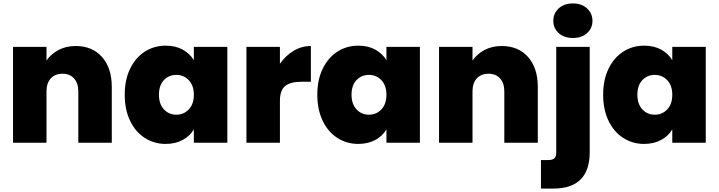

<svg xmlns="http://www.w3.org/2000/svg" viewBox="-20 -835 4204 1123"><path d="M56.2 0V-561H252V-481Q277.8 -519 322 -542.5Q366.2 -565.9 422.9 -565.9Q520 -565.9 576.9 -501.5Q633.8 -437 633.8 -327.1V0H438V-300.8Q438 -348.6 413.1 -376.2Q388.2 -403.8 346.2 -403.8Q302.2 -403.8 277.1 -376.5Q252 -349.1 252 -300.8V0Z M709.5 -280.8Q709.5 -368.2 741 -433.1Q772.5 -498 826.9 -533Q881.3 -567.9 948.7 -567.9Q1006.8 -567.9 1048.6 -544.9Q1090.3 -522 1113.8 -482.9V-561H1309.6V0H1113.8V-78.1Q1090.8 -39.1 1048.1 -16.1Q1005.4 6.8 948.7 6.8Q881.8 6.8 827.1 -28.1Q772.5 -63 741 -128.4Q709.5 -193.8 709.5 -280.8ZM909.7 -280.8Q909.7 -226.6 938.7 -195.3Q967.8 -164.1 1011.7 -164.1Q1054.7 -164.1 1084.2 -195.1Q1113.8 -226.1 1113.8 -280.8Q1113.8 -335 1084.2 -366Q1054.7 -397 1011.7 -397Q967.8 -397 938.7 -366.5Q909.7 -335.9 909.7 -280.8Z M1421.4 0V-561H1617.2V-461.9Q1650.4 -509.8 1697.3 -537.8Q1744.1 -565.9 1798.3 -565.9V-356.9H1743.2Q1679.2 -356.9 1648.2 -332Q1617.2 -307.1 1617.2 -245.1V0Z M1835.9 -280.8Q1835.9 -368.2 1867.4 -433.1Q1898.9 -498 1953.4 -533Q2007.8 -567.9 2075.2 -567.9Q2133.3 -567.9 2175 -544.9Q2216.8 -522 2240.2 -482.9V-561H2436V0H2240.2V-78.1Q2217.3 -39.1 2174.6 -16.1Q2131.8 6.8 2075.2 6.8Q2008.3 6.8 1953.6 -28.1Q1898.9 -63 1867.4 -128.4Q1835.9 -193.8 1835.9 -280.8ZM2036.1 -280.8Q2036.1 -226.6 2065.2 -195.3Q2094.2 -164.1 2138.2 -164.1Q2181.2 -164.1 2210.7 -195.1Q2240.2 -226.1 2240.2 -280.8Q2240.2 -335 2210.7 -366Q2181.2 -397 2138.2 -397Q2094.2 -397 2065.2 -366.5Q2036.1 -335.9 2036.1 -280.8Z M2547.9 0V-561H2743.7V-481Q2769.5 -519 2813.7 -542.5Q2857.9 -565.9 2914.6 -565.9Q3011.7 -565.9 3068.6 -501.5Q3125.5 -437 3125.5 -327.1V0H2929.7V-300.8Q2929.7 -348.6 2904.8 -376.2Q2879.9 -403.8 2837.9 -403.8Q2793.9 -403.8 2768.8 -376.5Q2743.7 -349.1 2743.7 -300.8V0Z M3144 101.1H3186Q3210.9 101.1 3222.2 91.1Q3233.4 81.1 3233.4 58.1V-561H3429.2V55.2Q3429.2 268.1 3215.3 268.1H3144ZM3216.3 -712.9Q3216.3 -756.8 3247.8 -785.9Q3279.3 -814.9 3331.1 -814.9Q3381.8 -814.9 3413.6 -785.9Q3445.3 -756.8 3445.3 -712.9Q3445.3 -669.9 3413.8 -641.4Q3382.3 -612.8 3331.1 -612.8Q3279.3 -612.8 3247.8 -641.4Q3216.3 -669.9 3216.3 -712.9Z M3507.8 -280.8Q3507.8 -368.2 3539.3 -433.1Q3570.8 -498 3625.2 -533Q3679.7 -567.9 3747.1 -567.9Q3805.2 -567.9 3846.9 -544.9Q3888.7 -522 3912.1 -482.9V-561H4107.9V0H3912.1V-78.1Q3889.2 -39.1 3846.4 -16.1Q3803.7 6.8 3747.1 6.8Q3680.2 6.8 3625.5 -28.1Q3570.8 -63 3539.3 -128.4Q3507.8 -193.8 3507.8 -280.8ZM3708 -280.8Q3708 -226.6 3737.1 -195.3Q3766.1 -164.1 3810.1 -164.1Q3853 -164.1 3882.6 -195.1Q3912.1 -226.1 3912.1 -280.8Q3912.1 -335 3882.6 -366Q3853 -397 3810.1 -397Q3766.1 -397 3737.1 -366.5Q3708 -335.9 3708 -280.8Z"/></svg>

Font: Poppins ExtraBold
Style: Regular
Weight: 800
Designer: Ninad Kale (Devanagari), Jonny Pinhorn (Latin)
Foundry: Indian Type Foundry
Version: 4.004